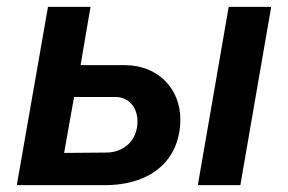

<svg xmlns="http://www.w3.org/2000/svg" viewBox="-20 -540 841 560"><path d="M29 0H285C431 0 506 -82 506 -192C506 -281 441 -350 344 -350H215L244 -520H120ZM557 0H681L771 -520H647ZM167 -94 196 -257H318C355 -257 381 -227 381 -186C381 -130 341 -95 289 -95Z"/></svg>

Font: Fixel Display 20240404 SemiBold
Style: Italic
Weight: 600
Italic angle: -10°
Designer: AlfaBravo + MacPaw
Foundry: Kyrylo Tkachov, Marchela Mozhyna, Serhii Makarenko, Maria Weinstein, Zakhar Kryvoshyya
Version: Version 1.211;Glyphs 3.2 (3225)